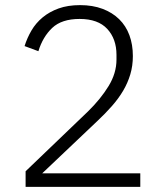

<svg xmlns="http://www.w3.org/2000/svg" viewBox="-20 -730 640 750"><path d="M528 0H80V-61L324 -295Q373 -343 404 -393.5Q435 -444 435 -497V-516Q435 -578 399 -617Q363 -656 291 -656Q221 -656 184 -621Q147 -586 130 -530L76 -550Q86 -582 103 -611Q120 -640 146.5 -662Q173 -684 209 -697Q245 -710 293 -710Q342 -710 380.5 -695.5Q419 -681 445.5 -655Q472 -629 485.5 -592.5Q499 -556 499 -511Q499 -473 489 -439.5Q479 -406 461 -375.5Q443 -345 417 -315.5Q391 -286 360 -257L145 -53H528Z"/></svg>

Font: IBM Plex Sans Arabic Light
Style: Regular
Weight: 300
Designer: Mike Abbink, Paul van der Laan, Pieter van Rosmalen, Wael Morcos, Khajak Apelian
Foundry: Bold Monday
Version: Version 1.2